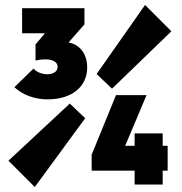

<svg xmlns="http://www.w3.org/2000/svg" viewBox="-20 -742 733 773"><path d="M261 -325 14 -95 120 11 323 -266ZM38 -391C71 -360 119 -342 172 -342C269 -342 331 -393 331 -470C331 -527 300 -563 256 -571L320 -644V-709H69V-608H161L123 -563V-498C129 -500 146 -503 163 -503C193 -503 212 -492 212 -473C212 -453 193 -443 170 -443C149 -443 125 -453 115 -466ZM349 -55H522V1H635V-55H655V-155H635V-205H522V-155H484L570 -359H447L349 -119ZM369 -444 431 -385 670 -616 564 -722Z"/></svg>

Font: MV Cash ExtraBold
Style: Regular
Weight: 800
Designer: Rodrigo Fuenzalida
Foundry: fragTYPE
Version: Version 1.100;Glyphs 3.1.2 (3151)